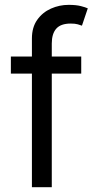

<svg xmlns="http://www.w3.org/2000/svg" viewBox="-20 -782 400 802"><path d="M319.3 -545.9V-474.6H25.4V-545.9ZM113.3 0V-621.1Q113.3 -668 135.5 -699.2Q157.7 -730.5 192.9 -746.1Q228 -761.7 266.6 -761.7Q297.9 -761.7 317.6 -756.6Q337.4 -751.5 346.7 -747.1L322.3 -674.8Q315.9 -677.2 304.9 -680.4Q293.9 -683.6 275.4 -683.6Q233.9 -683.6 215.1 -662.4Q196.3 -641.1 196.3 -600.6V0Z"/></svg>

Font: Inter V
Style: 
Weight: 400
Designer: Rasmus Andersson
Foundry: rsms
Version: Version 4.000;git-a3f224843